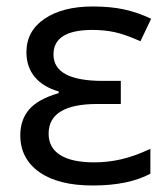

<svg xmlns="http://www.w3.org/2000/svg" viewBox="-20 -566 523 596"><path d="M355 -314.9V-243.2H282.2Q130.9 -243.2 130.9 -150.9Q130.9 -107.4 167 -84.7Q203.1 -62 272.9 -62Q314.5 -62 356.2 -71.5Q397.9 -81.1 446.8 -104V-26.9Q378.9 9.8 268.1 9.8Q160.6 9.8 101.8 -32Q43 -73.7 43 -146Q43 -194.3 70.6 -226.3Q98.1 -258.3 162.1 -276.9V-282.2Q113.8 -295.9 87.9 -327.1Q62 -358.4 62 -403.8Q62 -469.7 118.4 -507.8Q174.8 -545.9 268.1 -545.9Q322.3 -545.9 364.5 -536.9Q406.7 -527.8 449.2 -507.8L416 -438Q367.7 -459.5 335.4 -466.3Q303.2 -473.1 267.1 -473.1Q146 -473.1 146 -397Q146 -314.9 298.8 -314.9Z"/></svg>

Font: NotoPenekeko
Style: Regular
Weight: 400
Designer: Monotype Design team
Foundry: Monotype Imaging Inc.
Version: Version 1.04